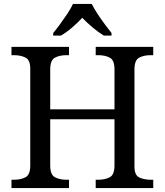

<svg xmlns="http://www.w3.org/2000/svg" viewBox="-20 -951 833 971"><path d="M38 0V-42H51Q85 -42 109 -54.5Q133 -67 133 -114V-604Q133 -648 108.5 -660Q84 -672 51 -672H38V-714H329V-672H316Q282 -672 258 -659.5Q234 -647 234 -600V-398H559V-600Q559 -647 535 -659.5Q511 -672 477 -672H464V-714H755V-672H742Q708 -672 684 -659.5Q660 -647 660 -600V-109Q660 -65 684.5 -53.5Q709 -42 742 -42H755V0H464V-42H477Q511 -42 535 -54.5Q559 -67 559 -114V-348H234V-114Q234 -67 258 -54.5Q282 -42 316 -42H329V0ZM249 -784Q265 -803 284 -829Q303 -855 321 -882Q339 -909 349 -931H444Q455 -909 472.5 -882Q490 -855 509.5 -829Q529 -803 544 -784V-771H505Q477 -788 448 -812.5Q419 -837 396 -861Q374 -837 345.5 -812.5Q317 -788 288 -771H249Z"/></svg>

Font: NotoSerif-Regular
Style: Regular
Weight: 400
Designer: Monotype Design Team
Foundry: Monotype Imaging Inc.
Version: Version 2.007; ttfautohint (v1.8) -l 8 -r 50 -G 200 -x 14 -D